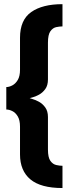

<svg xmlns="http://www.w3.org/2000/svg" viewBox="-20 -734 344 945"><path d="M287.5 191.5Q180.5 191.5 129.5 148.8Q78.5 106 78.5 26V-110.5Q78.5 -142.5 67.5 -161Q56.5 -179.5 40.8 -187.2Q25 -195 11 -195V-305.5Q25 -305.5 40.8 -313.8Q56.5 -322 67.5 -340.5Q78.5 -359 78.5 -391V-548Q78.5 -636 133.8 -674.8Q189 -713.5 287.5 -713.5V-604Q273.5 -604 256.8 -600.5Q240 -597 228 -580.2Q216 -563.5 216 -524V-343Q216 -313.5 202.8 -295.5Q189.5 -277.5 172 -268Q154.5 -258.5 140.8 -255Q127 -251.5 126 -251Q127 -250 140.8 -246.2Q154.5 -242.5 172 -233Q189.5 -223.5 202.8 -205.2Q216 -187 216 -158V2Q216 41 228 57.8Q240 74.5 256.8 78.2Q273.5 82 287.5 82Z"/></svg>

Font: Anybody Condensed ExtraBold
Style: Regular
Weight: 800
Width: 3
Designer: Tyler Finck
Foundry: Etcetera Type Company
Version: Version 1.010; ttfautohint (v1.8.3) -l 8 -r 50 -G 200 -x 14 